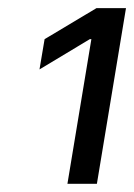

<svg xmlns="http://www.w3.org/2000/svg" viewBox="-20 -820 333 477"><path d="M147.5 -363.3 207 -722.7H203.1L78.1 -647.5L90.8 -722.7L219.7 -799.8H293L220.7 -363.3Z"/></svg>

Font: Inter Tight
Style: Italic
Weight: 400
Italic angle: -9.39999°
Designer: Rasmus Andersson
Foundry: rsms
Version: Version 3.002